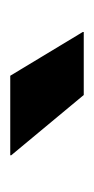

<svg xmlns="http://www.w3.org/2000/svg" viewBox="78 -806 187 384"><g transform="rotate(-90 172.0 -613.5)"><path d="M213 -687 300.5 -542V-540H174.5L54 -685V-687Z"/></g></svg>

Font: Anek Bangla Medium
Style: Bold
Weight: 700
Version: Version 1.003